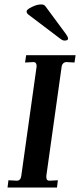

<svg xmlns="http://www.w3.org/2000/svg" viewBox="-20 -846 361 866"><path d="M56 -31Q73 -31 76 -53L145 -545V-550Q145 -557 141.5 -561.5Q138 -566 131 -566L93 -564L98 -597H321L316 -564L280 -566Q271 -566 265 -560Q259 -554 258 -545L189 -53V-48Q189 -30 204 -31L241 -33L237 0H14L18 -33ZM251 -672 107 -781Q100 -787 100 -795Q100 -803 123.5 -814.5Q147 -826 165 -826Q175 -826 179.5 -823Q184 -820 195 -804L277 -693Q287 -679 287 -672Q287 -663 271 -663Q262 -663 251 -672Z"/></svg>

Font: Unna Medium
Style: Italic
Weight: 500
Italic angle: -8.05°
Designer: Jorge de Buen Unna
Foundry: Omnibus-Type
Version: Version 2.008